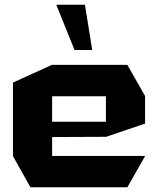

<svg xmlns="http://www.w3.org/2000/svg" viewBox="-20 -794 672 814"><path d="M109 0 35 -132V-133H595V-132L520 0ZM35 -133V-444L200 -519H201V-133ZM201 -213V-278H429V-214ZM201 -386V-519H520L595 -387V-386ZM429 -214V-386H595V-270L430 -214ZM296 -582 219 -773V-774H340L371 -582Z"/></svg>

Font: Foldit
Style: Bold
Weight: 700
Version: Version 1.003